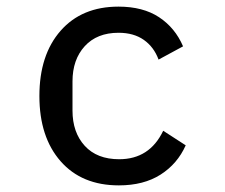

<svg xmlns="http://www.w3.org/2000/svg" viewBox="-20 -548 680 580"><path d="M99 -258Q99 -382 163 -455Q227 -528 338 -528Q412 -528 460.5 -496Q509 -464 533 -408L459 -368Q445 -406 414.5 -427.5Q384 -449 338 -449Q273 -449 236 -408.5Q199 -368 199 -302V-214Q199 -148 236 -107.5Q273 -67 340 -67Q432 -67 473 -153L541 -109Q516 -53 465 -20.5Q414 12 339 12Q227 12 163 -61Q99 -134 99 -258Z"/></svg>

Font: Writer
Style: Regular
Weight: 400
Monospace: yes
Designer: Mike Abbink, Paul van der Laan, Pieter van Rosmalen
Foundry: Bold Monday
Version: Version 2.001 2020